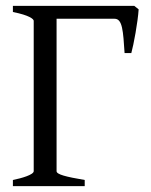

<svg xmlns="http://www.w3.org/2000/svg" viewBox="-20 -635 515 655"><path d="M173 -51V-571H371C398 -571 400 -529 405 -454H428C436 -483 450 -558 453 -603L438 -615H24V-594C80 -583 95 -570 95 -564V-51C95 -39 54 -27 24 -21V0H269V-21C204 -32 173 -40 173 -51Z"/></svg>

Font: Temporarium
Style: Regular
Weight: 400
Version: Version 1.1